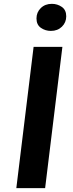

<svg xmlns="http://www.w3.org/2000/svg" viewBox="-20 -980 381 1000"><path d="M305 -736 215 0H65L155 -736ZM250 -960Q279 -960 302 -944Q325 -928 325 -895Q325 -863 302.5 -841Q280 -819 245 -819Q216 -819 193 -835Q170 -851 170 -884Q170 -916 192.5 -938Q215 -960 250 -960Z"/></svg>

Font: Josefin Sans
Style: Bold Italic
Weight: 700
Italic angle: -7°
Designer: Santiago Orozco
Foundry: Typemade
Version: Version 2.000